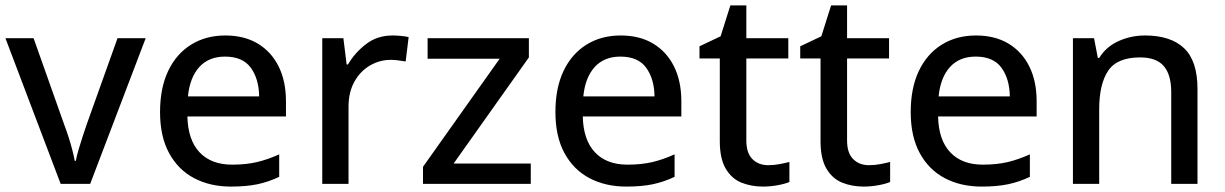

<svg xmlns="http://www.w3.org/2000/svg" viewBox="-20 -679 4522 709"><path d="M204 0 0 -538H104L216 -222Q224 -201 232.5 -175Q241 -149 247 -125.5Q253 -102 256 -85H260Q263 -102 270 -126Q277 -150 285.5 -176Q294 -202 301 -222L414 -538H518L313 0Z M812 -548Q882 -548 932 -518Q982 -488 1009 -433.5Q1036 -379 1036 -305V-249H672Q674 -162 717 -116.5Q760 -71 837 -71Q889 -71 929 -80.5Q969 -90 1011 -109V-26Q971 -7 930 1.5Q889 10 833 10Q756 10 697 -21Q638 -52 604.5 -113.5Q571 -175 571 -265Q571 -354 601 -417Q631 -480 685.5 -514Q740 -548 812 -548ZM811 -470Q751 -470 716 -431.5Q681 -393 674 -323H937Q936 -388 906 -429Q876 -470 811 -470Z M1429 -548Q1443 -548 1460 -546.5Q1477 -545 1489 -542L1478 -452Q1466 -454 1451 -456Q1436 -458 1423 -458Q1382 -458 1346 -437Q1310 -416 1288.5 -377Q1267 -338 1267 -285V0H1170V-538H1248L1260 -441H1265Q1290 -484 1331.5 -516Q1373 -548 1429 -548Z M1940 0H1542V-63L1825 -462H1559V-538H1933V-467L1655 -75H1940Z M2272 -548Q2342 -548 2392 -518Q2442 -488 2469 -433.5Q2496 -379 2496 -305V-249H2132Q2134 -162 2177 -116.5Q2220 -71 2297 -71Q2349 -71 2389 -80.5Q2429 -90 2471 -109V-26Q2431 -7 2390 1.5Q2349 10 2293 10Q2216 10 2157 -21Q2098 -52 2064.5 -113.5Q2031 -175 2031 -265Q2031 -354 2061 -417Q2091 -480 2145.5 -514Q2200 -548 2272 -548ZM2271 -470Q2211 -470 2176 -431.5Q2141 -393 2134 -323H2397Q2396 -388 2366 -429Q2336 -470 2271 -470Z M2817 -69Q2838 -69 2859 -73Q2880 -77 2895 -81V-7Q2879 0 2851.5 5Q2824 10 2798 10Q2754 10 2718 -4.5Q2682 -19 2660 -56Q2638 -93 2638 -158V-463H2563V-508L2641 -545L2677 -659H2736V-538H2891V-463H2736V-160Q2736 -114 2758.5 -91.5Q2781 -69 2817 -69Z M3189 -69Q3210 -69 3231 -73Q3252 -77 3267 -81V-7Q3251 0 3223.5 5Q3196 10 3170 10Q3126 10 3090 -4.5Q3054 -19 3032 -56Q3010 -93 3010 -158V-463H2935V-508L3013 -545L3049 -659H3108V-538H3263V-463H3108V-160Q3108 -114 3130.5 -91.5Q3153 -69 3189 -69Z M3584 -548Q3654 -548 3704 -518Q3754 -488 3781 -433.5Q3808 -379 3808 -305V-249H3444Q3446 -162 3489 -116.5Q3532 -71 3609 -71Q3661 -71 3701 -80.5Q3741 -90 3783 -109V-26Q3743 -7 3702 1.5Q3661 10 3605 10Q3528 10 3469 -21Q3410 -52 3376.5 -113.5Q3343 -175 3343 -265Q3343 -354 3373 -417Q3403 -480 3457.5 -514Q3512 -548 3584 -548ZM3583 -470Q3523 -470 3488 -431.5Q3453 -393 3446 -323H3709Q3708 -388 3678 -429Q3648 -470 3583 -470Z M4208 -548Q4303 -548 4352.5 -501Q4402 -454 4402 -350V0H4305V-339Q4305 -403 4277.5 -435Q4250 -467 4190 -467Q4105 -467 4072 -417.5Q4039 -368 4039 -275V0H3942V-538H4020L4034 -465H4039Q4065 -507 4111 -527.5Q4157 -548 4208 -548Z"/></svg>

Font: Noto Sans Sundanese Medium
Style: Regular
Weight: 500
Version: Version 2.003